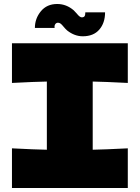

<svg xmlns="http://www.w3.org/2000/svg" viewBox="-20 -943 701 963"><path d="M621 -527Q502 -533 445 -534V-192Q503 -193 621 -199V0H40V-199Q155 -193 215 -192V-534Q155 -533 40 -527V-726H621ZM507 -881Q507 -828 478 -794.5Q449 -761 395 -761Q354 -761 317 -790Q308 -798 298 -810Q290 -820 284 -824.5Q278 -829 271 -829Q262 -829 257 -821.5Q252 -814 254 -803H155Q155 -850 185 -886.5Q215 -923 267 -923Q313 -923 350 -891L365 -875Q380 -856 390 -856Q400 -856 404 -861.5Q408 -867 408 -881Z"/></svg>

Font: Mantou Sans
Style: Regular
Weight: 400
Designer: Mant0u / artakana
Foundry: Mant0u / artakana
Version: Version 1.001;October 22, 2023;FontCreator 14.0.0.2901 64-bi